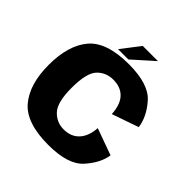

<svg xmlns="http://www.w3.org/2000/svg" viewBox="-192 -864 1015 1015"><g transform="rotate(45 316.0 -356.0)"><path d="M319.5 5.5Q467 5.5 524.5 -58.8Q582 -123 591.5 -188.5L442 -242.5Q438 -179.5 406 -144.8Q374 -110 319.5 -110Q266 -110 229.8 -148.8Q193.5 -187.5 193.5 -295.5Q193.5 -407.5 229.5 -444.8Q265.5 -482 319.5 -482Q374.5 -482 406.2 -449Q438 -416 442 -347.5L591.5 -399.5Q582 -470 524.5 -534Q467 -598 319.5 -598Q154 -598 88 -520Q22 -442 22 -295.5Q22 -151.5 88 -73Q154 5.5 319.5 5.5ZM222.5 -613.5H299.5L416.5 -718H303Z"/></g></svg>

Font: Anybody Thin
Style: Bold
Weight: 700
Version: Version 1.113;gftools[0.9.25]